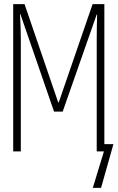

<svg xmlns="http://www.w3.org/2000/svg" viewBox="-20 -734 570 931"><path d="M44 0V-714H99L262 -238H265L429 -714H486V-35H530L470 177H430L484 0H449V-540Q449 -571 449.5 -602.5Q450 -634 451 -664H449L284 -193H242L79 -665H77Q79 -628 80 -601Q81 -574 81 -543V0Z"/></svg>

Font: Noto Sans Mono Condensed ExtraLight
Style: Regular
Weight: 200
Width: 3
Designer: Monotype Design Team
Foundry: Monotype Imaging Inc.
Version: Version 2.014; ttfautohint (v1.8.4.7-5d5b)